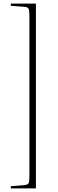

<svg xmlns="http://www.w3.org/2000/svg" viewBox="-20 -832 319 1064"><path d="M40 212V200L114 194Q135 192 139 182Q143 172 143 141V-743Q143 -773 138.5 -783Q134 -793 115 -794L40 -800V-812H179V212Z"/></svg>

Font: Literata 72pt ExtraLight
Style: Regular
Weight: 200
Designer: Latin by Veronika Burian and Jose Scaglione. Greek by Irene Vlachou. Cyrillic by Vera Evstafieva.
Foundry: TypeTogether
Version: Version 3.002